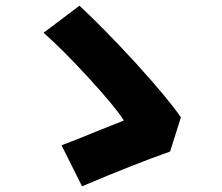

<svg xmlns="http://www.w3.org/2000/svg" viewBox="-20 -685 779 674"><path d="M268 -31 196 -175Q232 -188 337 -231Q395 -254 415 -262Q383 -312 289 -414Q199 -512 133 -570L259 -665Q345 -585 458 -462Q574 -334 615 -273L577 -153Q452 -109 268 -31Z"/></svg>

Font: GenSekiGothic TW H
Style: Regular
Weight: 900
Version: Version 1.501;PS 1;hotconv 16.6.51;makeotf.lib2.5.65220